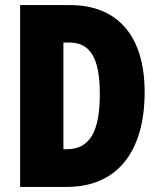

<svg xmlns="http://www.w3.org/2000/svg" viewBox="-20 -734 627 754"><path d="M548 -372C548 -593 442 -714 255 -714H59V0H243C437 0 548 -135 548 -372ZM372 -365C372 -216 332 -148 242 -148H229V-567H252C332 -567 372 -510 372 -365Z"/></svg>

Font: Noto Sans Myanmar UI ExtraCondensed Black
Style: Regular
Weight: 900
Width: 2
Designer: Monotype Design Team
Foundry: Monotype Imaging Inc.
Version: Version 2.103